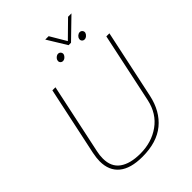

<svg xmlns="http://www.w3.org/2000/svg" viewBox="-273 -1093 1238 1238"><g transform="rotate(-45 346.5 -474.0)"><path d="M372 -963H403L468 -853L580 -963H611L475 -831H453ZM333 -812Q335 -823 345 -831.5Q355 -840 366 -840Q377 -840 384 -831.5Q391 -823 389 -812Q386 -801 376 -792.5Q366 -784 355 -784Q344 -784 337 -792.5Q330 -801 333 -812ZM530 -812Q532 -823 542 -831.5Q552 -840 563 -840Q574 -840 581 -831.5Q588 -823 586 -812Q583 -801 573 -792.5Q563 -784 552 -784Q541 -784 534 -792.5Q527 -801 530 -812ZM65 -159Q65 -189 73 -229L173 -699H201L99 -219Q92 -188 92 -158Q92 -82 143 -45.5Q194 -9 286 -9Q389 -9 465 -63.5Q541 -118 563 -219L665 -699H693L593 -229Q568 -113 490.5 -49Q413 15 281 15Q174 15 119.5 -30Q65 -75 65 -159Z"/></g></svg>

Font: Prompt Thin
Style: Italic
Weight: 250
Italic angle: -12°
Designer: Katatrad Team
Foundry: CadsonDemak
Version: Version 1.001